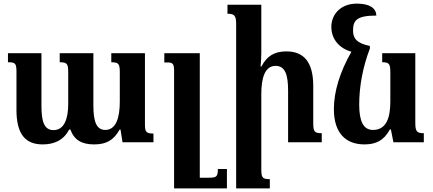

<svg xmlns="http://www.w3.org/2000/svg" viewBox="-20 -786 2391 1061"><path d="M595 -492V-442C637 -442 642 -432 642 -385V-224C642 -135 621 -68 562 -68C513 -68 496 -114 496 -203V-492H310V-442C351 -442 357 -434 357 -384V-212C357 -128 334 -67 276 -67C223 -67 209 -116 209 -203V-492H24V-442C65 -442 71 -436 71 -388V-178C71 -45 120 12 216 12C275 12 330 -8 362 -70H369C390 -12 432 12 500 12C566 12 608 -10 641 -70H646L657 0H828V-48C786 -48 781 -58 781 -101V-492Z M1234 148H1184C1184 191 1175 196 1135 196H1084V-492H888V-441H902C935 -441 942 -435 942 -393V255H1234Z M1758 -50C1716 -50 1711 -59 1711 -110V-311C1711 -444 1658 -502 1563 -502C1497 -502 1455 -477 1425 -419H1420C1422 -443 1424 -467 1424 -492V-760H1237V-710C1274 -710 1285 -701 1285 -654V255H1471V204C1430 204 1424 196 1424 148V-266C1424 -354 1443 -422 1503 -422C1556 -422 1572 -372 1572 -286V0H1758Z M1994 12C2057 12 2101 -9 2135 -71H2140L2154 0H2322V-50C2285 -50 2275 -58 2275 -106V-492H2092V-442C2130 -442 2137 -434 2137 -385V-225C2137 -137 2116 -68 2041 -68C1988 -68 1965 -116 1965 -208C1965 -309 1985 -416 2024 -518V-532C1949 -547 1931 -576 1931 -617C1931 -671 1948 -700 2060 -700C2058 -741 2023 -766 1952 -766C1860 -766 1811 -704 1811 -638C1811 -569 1855 -519 1922 -500C1859 -390 1825 -281 1825 -183C1825 -48 1893 12 1994 12Z"/></svg>

Font: Noto Serif Armenian SemiCondensed
Style: Bold
Weight: 700
Width: 4
Designer: Monotype Design Team
Foundry: Monotype Imaging Inc.
Version: Version 2.008